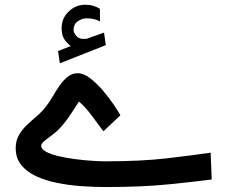

<svg xmlns="http://www.w3.org/2000/svg" viewBox="-20 -774 938 794"><path d="M272.5 -583.5Q255.9 -596.7 245.4 -612.8Q234.9 -628.9 234.9 -656.7Q234.9 -699.2 264.4 -726.8Q293.9 -754.4 332 -754.4Q350.6 -754.4 364.7 -750.2Q378.9 -746.1 393.1 -737.8L393.6 -685.5Q378.4 -693.4 365 -695.8Q351.6 -698.2 338.9 -698.2Q318.8 -698.2 301.5 -686Q284.2 -673.8 284.2 -650.4Q284.7 -636.2 298.1 -623Q311.5 -609.9 338.4 -613.8Q339.4 -613.8 340.6 -614.3Q341.8 -614.7 342.8 -615.2L410.2 -639.2L417.5 -587.4L227.5 -512.2L220.2 -563ZM416 -106.9Q564.9 -106.9 671.1 -119.4Q777.3 -131.8 851.1 -142.6L855.5 -31.7Q788.1 -22.9 677.7 -11.7Q567.4 -0.5 417 -0.5Q368.7 -0.5 316.7 -4.2Q264.6 -7.8 216.3 -17.6Q168 -27.3 129.2 -45.4Q90.3 -63.5 67.6 -92Q44.9 -120.6 44.9 -161.6Q44.9 -191.9 58.1 -215.1Q71.3 -238.3 91.3 -257.1Q111.3 -275.9 132.3 -293.9Q153.3 -312 168.9 -332Q183.1 -349.6 196.8 -373.3Q210.4 -397 225.8 -419.2Q241.2 -441.4 259.5 -456.3Q277.8 -471.2 301.3 -471.2Q325.7 -471.2 352.8 -450.4Q379.9 -429.7 405.3 -399.9Q430.7 -370.1 450 -341.6Q469.2 -313 478 -297.4L407.7 -231Q385.3 -260.7 359.6 -295.7Q334 -330.6 306.6 -354Q293.5 -334 283.7 -318.8Q273.9 -303.7 263.7 -288.8Q253.4 -273.9 236.8 -254.4Q219.2 -233.4 199 -218.3Q178.7 -203.1 164.6 -191.9Q150.4 -180.7 150.4 -170.9Q150.4 -157.2 170.4 -146.5Q190.4 -135.7 222.2 -128.2Q253.9 -120.6 290.3 -116Q326.7 -111.3 360.1 -109.1Q393.6 -106.9 416 -106.9Z"/></svg>

Font: Vazirmatn RD Medium
Style: Regular
Weight: 500
Designer: Saber Rastikerdar
Foundry: Saber Rastikerdar
Version: Version 33.003